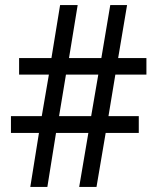

<svg xmlns="http://www.w3.org/2000/svg" viewBox="-20 -734 618 754"><path d="M433 -441H555V-506H444L479 -714H413L378 -506H251L285 -714H216L182 -506H55V-441H172L144 -278H23V-212H133L99 0H166L200 -212H327L291 0H359L395 -212H525V-278H406ZM212 -278 239 -441H366L338 -278Z"/></svg>

Font: Noto Sans Khmer UI SemiCondensed
Style: Regular
Weight: 400
Width: 4
Designer: Danh Hong and the Monotype Design Team
Foundry: Monotype Imaging Inc.
Version: Version 2.002